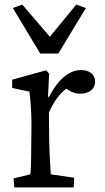

<svg xmlns="http://www.w3.org/2000/svg" viewBox="-20 -816 457 836"><path d="M42 0H301L303 -42L201 -57C199 -87 195 -159 194 -213L193 -326C215 -375 241 -410 269 -430C287 -416 308 -408 329 -408C366 -408 394 -426 394 -461C394 -493 368 -511 333 -511C292 -511 240 -485 193 -393L189 -395L194 -495L181 -510L33 -469V-433L108 -417C112 -390 117 -329 117 -277L116 -184C116 -106 114 -69 112 -57L39 -39ZM36 -781 155 -583H234L354 -781L312 -796L197 -656L77 -796Z"/></svg>

Font: TPK Tissa Web Quiz
Style: Regular
Weight: 400
Designer: Jacques Le Bailly, Suppakit Chalermlarp | Katatrad Co.,Ltd.
Foundry: Jacques Le Bailly, Cadson Demak Co.,Ltd.
Version: Version 5.000;Glyphs 3.1.2 (3151)